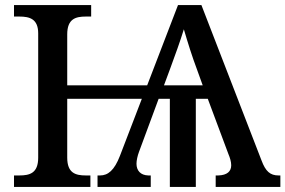

<svg xmlns="http://www.w3.org/2000/svg" viewBox="-20 -734 1121 754"><path d="M1074 -45C1041 -45 1023 -61 1007 -104L771 -714H679L558 -399H244V-599C244 -660 277 -669 317 -669H338V-714H35V-669H56C96 -669 130 -660 130 -603V-115C130 -54 97 -45 56 -45H35V0H335V-45H317C277 -45 244 -54 244 -115V-346H537L451 -122C429 -65 404 -45 373 -45H363V0H572V-45H562C532 -46 516 -64 516 -91C516 -104 520 -122 526 -138L603 -346H647V0H749V-346H796L877 -129C883 -115 888 -99 888 -85C888 -61 872 -46 837 -45H827V0H1081V-45ZM624 -399 647 -461C668 -518 688 -573 702 -619C717 -568 734 -513 754 -460L776 -399Z"/></svg>

Font: Noto Serif Thai Medium
Style: Regular
Weight: 500
Designer: Monotype Design Team
Foundry: Monotype Imaging Inc.
Version: Version 1.901;PS 001.901;hotconv 1.0.88;makeotf.lib2.5.64775